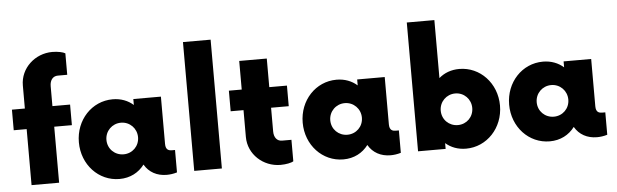

<svg xmlns="http://www.w3.org/2000/svg" viewBox="-48 -907 3483 1084"><g transform="rotate(-5 1693.5 -365.0)"><path d="M348.6 -434.1H248.5V-546.9C248.5 -581.5 266.1 -603 293.9 -603H347.2V-724.6C335 -732.4 305.2 -738.8 273.9 -738.8C175.8 -738.8 92.3 -662.6 92.3 -564.9V-434.1H19V-317.4H92.3V0H248.5V-317.4H348.6Z M899.9 -127C882.3 -127 863.3 -130.9 863.3 -166V-434.1H707V-400.4C676.8 -427.2 637.2 -442.9 590.3 -442.9C472.2 -442.9 379.4 -344.2 379.4 -217.3C379.4 -90.3 472.2 8.8 590.3 8.8C651.4 8.8 699.7 -17.6 731.9 -60.5C757.8 -15.6 802.7 8.8 857.9 8.8C876 8.8 896 6.3 916.5 0V-127ZM625.5 -127.9C575.2 -127.9 535.6 -166.5 535.6 -217.3C535.6 -267.6 575.2 -307.1 625.5 -307.1C675.3 -307.1 714.8 -267.6 714.8 -217.3C714.8 -166.5 675.3 -127.9 625.5 -127.9Z M1014.2 0H1170.9V-730H1014.2Z M1577.6 -317.4V-434.1H1477.5V-596.2H1321.3V-434.1H1248.5V-317.4H1321.3V-165C1321.3 -66.9 1404.8 8.8 1502.9 8.8C1534.2 8.8 1564.9 2.4 1576.2 -5.4V-127H1522.9C1495.1 -127 1477.5 -148.4 1477.5 -183.1V-317.4Z M2168.5 -127C2150.9 -127 2131.8 -130.9 2131.8 -166V-434.1H1975.6V-400.4C1945.3 -427.2 1905.8 -442.9 1858.9 -442.9C1740.7 -442.9 1647.9 -344.2 1647.9 -217.3C1647.9 -90.3 1740.7 8.8 1858.9 8.8C1919.9 8.8 1968.3 -17.6 2000.5 -60.5C2026.4 -15.6 2071.3 8.8 2126.5 8.8C2144.5 8.8 2164.6 6.3 2185.1 0V-127ZM1894 -127.9C1843.8 -127.9 1804.2 -166.5 1804.2 -217.3C1804.2 -267.6 1843.8 -307.1 1894 -307.1C1943.8 -307.1 1983.4 -267.6 1983.4 -217.3C1983.4 -166.5 1943.8 -127.9 1894 -127.9Z M2554.7 -442.9C2508.3 -442.9 2469.2 -427.7 2439 -401.4V-730H2282.7V0H2439V-32.7C2469.2 -6.3 2508.3 8.8 2554.7 8.8C2672.4 8.8 2766.1 -90.3 2766.1 -217.3C2766.1 -344.2 2672.4 -442.9 2554.7 -442.9ZM2520 -127.9C2469.7 -127.9 2430.2 -166.5 2430.2 -217.3C2430.2 -267.6 2469.7 -307.1 2520 -307.1C2569.8 -307.1 2608.9 -267.6 2608.9 -217.3C2608.9 -166.5 2569.8 -127.9 2520 -127.9Z M3338.4 -127C3320.8 -127 3301.8 -130.9 3301.8 -166V-434.1H3145.5V-400.4C3115.2 -427.2 3075.7 -442.9 3028.8 -442.9C2910.6 -442.9 2817.9 -344.2 2817.9 -217.3C2817.9 -90.3 2910.6 8.8 3028.8 8.8C3089.8 8.8 3138.2 -17.6 3170.4 -60.5C3196.3 -15.6 3241.2 8.8 3296.4 8.8C3314.5 8.8 3334.5 6.3 3355 0V-127ZM3064 -127.9C3013.7 -127.9 2974.1 -166.5 2974.1 -217.3C2974.1 -267.6 3013.7 -307.1 3064 -307.1C3113.8 -307.1 3153.3 -267.6 3153.3 -217.3C3153.3 -166.5 3113.8 -127.9 3064 -127.9Z"/></g></svg>

Font: Now Black
Style: Regular
Weight: 400
Designer: Alfredo Marco Pradil
Foundry: Alfredo Marco Pradil
Version: Version 1.200;hotconv 1.0.109;makeotfexe 2.5.65596